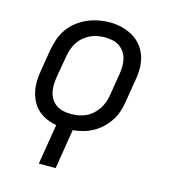

<svg xmlns="http://www.w3.org/2000/svg" viewBox="-111 -630 822 925"><g transform="rotate(15 300.0 -168.0)"><path d="M168 205 201 4Q176 0 152 -10.5Q128 -21 109.5 -37.5Q91 -54 79 -76.5Q67 -99 61.5 -124Q56 -149 56.5 -176Q57 -203 62 -230L80 -340Q85 -367 94.5 -394.5Q104 -422 121 -446Q138 -470 162 -488.5Q186 -507 212.5 -518.5Q239 -530 267 -535.5Q295 -541 323 -541Q354 -541 384 -533.5Q414 -526 439 -511.5Q464 -497 482.5 -474Q501 -451 510 -422.5Q519 -394 519 -362.5Q519 -331 513 -300L495 -190Q491 -165 483 -140.5Q475 -116 460.5 -94Q446 -72 426 -53Q406 -34 383 -21.5Q360 -9 335 -2Q310 5 284 7L252 205ZM254 -66Q273 -66 291.5 -69Q310 -72 328 -80Q346 -88 361 -101.5Q376 -115 387 -131Q398 -147 404.5 -165.5Q411 -184 414 -202L432 -312Q435 -332 435.5 -351Q436 -370 431.5 -388Q427 -406 416.5 -421.5Q406 -437 391 -447Q376 -457 357 -461Q338 -465 319 -465Q300 -465 281.5 -461.5Q263 -458 245.5 -449.5Q228 -441 213 -428Q198 -415 187.5 -398.5Q177 -382 171 -364Q165 -346 162 -328L143 -218Q140 -199 139.5 -179.5Q139 -160 143.5 -142Q148 -124 158 -109Q168 -94 183 -84Q198 -74 216.5 -70Q235 -66 254 -66Z"/></g></svg>

Font: Iosevka Curly Extended Oblique
Style: Regular
Weight: 400
Width: 7
Italic angle: -9°
Monospace: yes
Designer: Belleve Invis
Foundry: Belleve Invis
Version: Version 11.1.0; ttfautohint (v1.8.3)